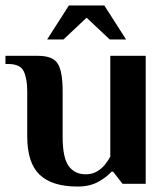

<svg xmlns="http://www.w3.org/2000/svg" viewBox="-30 -675 615 705"><path d="M255 10Q161 10 115.5 -33.5Q70 -77 70 -174V-340Q70 -385 57.5 -412.5Q45 -440 0 -440H-10V-470H110Q163 -470 181.5 -442Q200 -414 200 -340V-173Q200 -96 222 -65.5Q244 -35 285 -35Q309 -35 327 -46Q345 -57 357 -72.5Q369 -88 375 -100V-470H505V0H420L385 -45H380Q361 -24 330 -7Q299 10 255 10ZM143 -530 223 -655H353L433 -530H373L288 -610L203 -530Z"/></svg>

Font: El Messiri
Style: Bold
Weight: 700
Designer: Mohamed Gaber
Foundry: Kief Type Foundry
Version: Version 2.020; ttfautohint (v1.8.3)